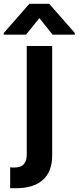

<svg xmlns="http://www.w3.org/2000/svg" viewBox="-79 -792 417 1019"><path d="M198 31Q198 121 147 164Q98 207 5 207H-8H-25V96L-12 97H-3Q32 97 47 80Q63 62 63 29V-548H198ZM59 -608H-59V-617L77 -772H182L318 -617V-608H200L130 -696Z"/></svg>

Font: Sinter Bold
Style: Regular
Weight: 700
Foundry: Adobe & rsms
Version: Version 1.000